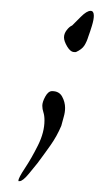

<svg xmlns="http://www.w3.org/2000/svg" viewBox="-20 -212 193 354"><path d="M117 -116Q110 -116 104 -126Q98 -136 98 -143Q98 -150 103 -156.5Q108 -163 113 -165Q118 -170 129 -181Q140 -192 147 -192Q153 -192 153 -183Q153 -176 149.5 -164.5Q146 -153 143 -145Q140 -135 135.5 -128Q131 -121 120 -116ZM16 122H14V121Q14 116 26 98Q38 80 50 56Q62 32 62 10Q62 1 60 -5Q58 -11 58 -17Q58 -24 63.5 -34Q69 -44 76 -44Q89 -44 94.5 -34Q100 -24 100 -13Q100 -5 97.5 3.5Q95 12 93 20Q85 39 73 56Q61 73 49 89Q45 94 33.5 108Q22 122 16 122Z"/></svg>

Font: Sassy Frass
Style: Regular
Weight: 400
Designer: Robert E. Leuschke
Foundry: Robert E. Leuschke
Version: Version 1.010; ttfautohint (v1.8.3)